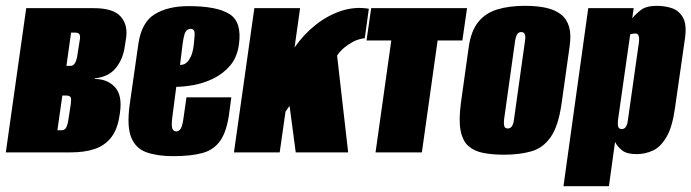

<svg xmlns="http://www.w3.org/2000/svg" viewBox="-30 -523 2373 659"><path d="M-10 0 60 -495H292Q358 -495 383.5 -467Q409 -439 403 -394L398 -362Q392 -320 367.5 -289.5Q343 -259 295 -254V-252Q338 -252 364 -224.5Q390 -197 382 -138L380 -125Q373 -78 351 -50.5Q329 -23 294.5 -11.5Q260 0 213 0ZM167 -76H182Q188 -76 192.5 -79.5Q197 -83 200 -91.5Q203 -100 205 -114L213 -166Q214 -175 214 -181.5Q214 -188 210.5 -191.5Q207 -195 199 -195H184ZM198 -297H213Q222 -297 228 -307.5Q234 -318 237 -343L244 -387Q246 -398 243 -404.5Q240 -411 229 -411H214Z M564 13Q511 13 473.5 0Q436 -13 420.5 -51Q405 -89 415 -163L445 -373Q456 -447 501.5 -474.5Q547 -502 617 -502Q715 -502 758 -474.5Q801 -447 790 -370Q784 -326 759.5 -297.5Q735 -269 701.5 -253Q668 -237 634 -231Q600 -225 575 -225L561 -117Q558 -92 561.5 -82Q565 -72 575 -72Q583 -72 589 -79.5Q595 -87 599 -112L610 -189H764L757 -137Q749 -74 727 -41.5Q705 -9 665.5 2Q626 13 564 13ZM588 -300Q592 -300 598.5 -301.5Q605 -303 612 -309.5Q619 -316 625.5 -330Q632 -344 635 -369Q637 -386 638 -405Q639 -424 624 -424Q613 -424 606.5 -413Q600 -402 595 -358Z M773 0 843 -495H1000L981 -360Q1013 -406 1054.5 -438.5Q1096 -471 1142.5 -486Q1189 -501 1236 -493L1222 -392Q1199 -389 1181.5 -379.5Q1164 -370 1151 -359Q1144 -353 1138 -346.5Q1132 -340 1127 -332L1165 0H985L964 -159Q960 -155 957 -150Q954 -145 950 -140L930 0Z M1259 0 1313 -384H1228L1244 -495H1573L1557 -384H1472L1418 0Z M1700 8Q1660 8 1629 2Q1598 -4 1578 -21.5Q1558 -39 1551 -74.5Q1544 -110 1552 -170L1579 -363Q1587 -417 1611.5 -447.5Q1636 -478 1676.5 -490.5Q1717 -503 1772 -503Q1814 -503 1845 -496Q1876 -489 1896 -473Q1916 -457 1923.5 -430Q1931 -403 1925 -363L1898 -171Q1887 -91 1860.5 -53Q1834 -15 1793.5 -3.5Q1753 8 1700 8ZM1713 -82Q1718 -82 1722 -84.5Q1726 -87 1729.5 -94Q1733 -101 1734 -112L1772 -383Q1774 -395 1772.5 -401.5Q1771 -408 1767.5 -410.5Q1764 -413 1759 -413Q1754 -413 1750 -410.5Q1746 -408 1743 -401.5Q1740 -395 1738 -383L1700 -112Q1699 -101 1700 -94Q1701 -87 1704.5 -84.5Q1708 -82 1713 -82Z M1904 116 1989 -495H2145L2140 -460Q2151 -474 2169.5 -488.5Q2188 -503 2225 -503Q2250 -503 2274.5 -495.5Q2299 -488 2313.5 -464Q2328 -440 2321 -391L2287 -154Q2278 -88 2258 -53.5Q2238 -19 2211.5 -6.5Q2185 6 2155 6Q2121 6 2105 -7Q2089 -20 2081 -36L2060 116ZM2104 -80Q2109 -80 2113 -82.5Q2117 -85 2120.5 -92Q2124 -99 2125 -110L2163 -378Q2164 -387 2163.5 -392.5Q2163 -398 2161.5 -401.5Q2160 -405 2157 -406.5Q2154 -408 2150 -408Q2147 -408 2144 -407.5Q2141 -407 2138.5 -406.5Q2136 -406 2134.5 -405.5Q2133 -405 2133 -405L2091 -110Q2090 -99 2091 -92Q2092 -85 2095.5 -82.5Q2099 -80 2104 -80Z"/></svg>

Font: Alumni Sans Black
Style: Italic
Weight: 900
Italic angle: -8°
Version: Version 1.016